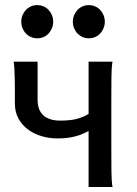

<svg xmlns="http://www.w3.org/2000/svg" viewBox="-20 -743 545 763"><path d="M427.2 -498Q423.3 -477.5 422.9 -439.7Q422.4 -401.9 422.4 -351.6V-146.5Q422.4 -96.2 422.9 -58.3Q423.3 -20.5 427.2 0H332V-222.2Q320.8 -216.3 308.8 -211.2Q296.9 -206.1 282.2 -201.9Q267.6 -197.8 249.3 -195.3Q231 -192.9 207.5 -192.9Q176.3 -192.9 146 -201.7Q115.7 -210.4 92 -227.8Q68.4 -245.1 53.7 -271.2Q39.1 -297.4 39.1 -332V-382.3Q39.1 -407.7 38.6 -429.9Q38.1 -452.1 37.1 -470Q36.1 -487.8 34.2 -498H129.4V-346.7Q129.4 -305.2 152.6 -284.4Q175.8 -263.7 219.7 -263.7Q262.2 -263.7 288.6 -271.5Q314.9 -279.3 332 -290.5V-498ZM64.5 -656.7Q64.5 -670.4 69.3 -682.4Q74.2 -694.3 82.8 -703.4Q91.3 -712.4 102.8 -717.5Q114.3 -722.7 127.9 -722.7Q141.6 -722.7 153.3 -717.5Q165 -712.4 173.3 -703.4Q181.6 -694.3 186.5 -682.4Q191.4 -670.4 191.4 -656.7Q191.4 -643.1 186.5 -631.1Q181.6 -619.1 173.3 -610.1Q165 -601.1 153.3 -595.9Q141.6 -590.8 127.9 -590.8Q114.3 -590.8 102.8 -595.9Q91.3 -601.1 82.8 -610.1Q74.2 -619.1 69.3 -631.1Q64.5 -643.1 64.5 -656.7ZM269.5 -656.7Q269.5 -670.4 274.4 -682.4Q279.3 -694.3 287.8 -703.4Q296.4 -712.4 307.9 -717.5Q319.3 -722.7 333 -722.7Q346.7 -722.7 358.4 -717.5Q370.1 -712.4 378.4 -703.4Q386.7 -694.3 391.6 -682.4Q396.5 -670.4 396.5 -656.7Q396.5 -643.1 391.6 -631.1Q386.7 -619.1 378.4 -610.1Q370.1 -601.1 358.4 -595.9Q346.7 -590.8 333 -590.8Q319.3 -590.8 307.9 -595.9Q296.4 -601.1 287.8 -610.1Q279.3 -619.1 274.4 -631.1Q269.5 -643.1 269.5 -656.7Z"/></svg>

Font: Andika CyrE
Style: Regular
Weight: 400
Designer: Victor Gaultney, Annie Olsen, Julie Remington, Don Collingsworth, Eric Hays, Becca Hirsbrunner
Foundry: SIL International
Version: Version 5.000